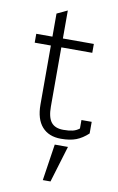

<svg xmlns="http://www.w3.org/2000/svg" viewBox="-94 -673 588 959"><g transform="rotate(10 199.5 -194.0)"><path d="M117 -136V-435H35V-480H117V-597L170 -622V-480H327V-435H170V-135Q170 -80 189.5 -55.5Q209 -31 251 -31Q279 -31 298 -35.5Q317 -40 332 -52V-95H384V-36Q355 -9 324 3Q293 15 247 15Q185 15 151 -23.5Q117 -62 117 -136ZM222 49H289L233 234H194Z"/></g></svg>

Font: Pridi ExtraLight
Style: Regular
Weight: 275
Designer: Katatrad Team
Foundry: CadsonDemak
Version: Version 1.001